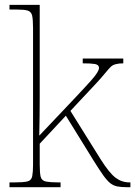

<svg xmlns="http://www.w3.org/2000/svg" viewBox="-20 -780 563 800"><path d="M232.4 -20V0H19.5V-20H40.5Q76.7 -20 93.8 -23.9Q110.8 -27.8 114.3 -45.9Q117.7 -64 117.7 -94.2V-662.1Q117.7 -697.8 113.8 -715.8Q109.4 -731.9 95 -736.1Q80.6 -740.2 50.3 -740.2H19.5V-759.8H145.5V-374Q145.5 -335 145 -296.4Q144.5 -257.8 143.6 -214.8L293.5 -373Q315.4 -396.5 331.8 -414.1Q348.1 -431.6 358.9 -443.8Q392.6 -481.4 392.6 -497.1Q392.6 -509.8 376 -513.2Q359.4 -516.1 324.7 -516.1V-536.1H493.7V-516.1Q456.1 -516.1 441.4 -501.5Q434.6 -495.1 418 -475.1Q401.4 -455.1 384.8 -437L273.4 -317.9L399.4 -116.2Q435.5 -59.1 461.4 -39.6Q487.3 -20 519.5 -20H523.4V0H509.8Q485.4 0 469 -3.2Q452.6 -6.3 439 -17.1Q425.3 -28.3 409.9 -50Q394.5 -71.8 370.6 -109.9L254.4 -297.9L145.5 -181.2V-94.2Q145.5 -60.1 149.4 -43.5Q153.8 -26.9 172.4 -23.4Q190.9 -20 222.7 -20Z"/></svg>

Font: Koh Santepheap Thin
Style: Regular
Weight: 100
Designer: Danh Hong
Version: Version 2.002; ttfautohint (v1.8.3)